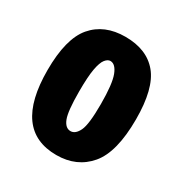

<svg xmlns="http://www.w3.org/2000/svg" viewBox="-108 -755 551 580"><g transform="rotate(30 167.0 -465.0)"><path d="M165 -258Q14 -258 14 -467Q14 -577 54.5 -624.5Q95 -672 168 -672Q243 -672 281.5 -625.5Q320 -579 320 -472Q320 -357 278 -307.5Q236 -258 165 -258ZM166 -342Q183 -342 194 -365Q205 -388 205 -458Q205 -529 194 -557.5Q183 -586 165 -586Q156 -586 147.5 -575.5Q139 -565 134 -538Q129 -511 129 -459Q129 -390 138.5 -366Q148 -342 166 -342Z"/></g></svg>

Font: Bricolage Grotesque 12pt Condensed ExtraBold
Style: Regular
Weight: 800
Width: 3
Designer: Mathieu Triay
Foundry: Atelier Triay
Version: Version 1.001; ttfautohint (v1.8.4.7-5d5b);gftools[0.9.33.de